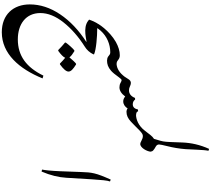

<svg xmlns="http://www.w3.org/2000/svg" viewBox="-125 -1877 2343 2133"><g transform="rotate(90 1046.5 -810.5)"><path d="M338 341C577 341 746 147 851 -112L820 -121C728 68 600 163 418 163C246 163 125 72 125 -87C125 -172 160 -258 229 -345C298 -432 388 -511 500 -582C534 -603 563 -634 584 -677L583 -684C531 -708 381 -719 299 -719H288V-723C288 -734 280 -740 266 -740C253 -740 241 -726 227 -697C213 -668 203 -646 198 -629L209 -620C291 -553 439 -607 447 -599C315 -514 213 -417 139 -307C65 -197 29 -84 29 30C29 214 143 341 338 341Z M536 -286H545C587 -316 613 -342 622 -363C642 -347 663 -328 686 -305H695C748 -343 775 -375 775 -400C775 -427 749 -451 696 -484H688C676 -477 641 -439 617 -410C605 -428 582 -445 549 -465H540C524 -456 470 -395 453 -370V-361C479 -340 507 -315 536 -286Z M255 -681C264 -681 274 -688 282 -702C293 -722 306 -740 321 -757C382 -826 471 -864 561 -864C602 -864 597 -829 650 -829C683 -829 714 -856 714 -896C714 -917 702 -935 684 -935C648 -935 645 -970 594 -970C548 -970 498 -955 446 -926C323 -856 233 -724 232 -698C232 -687 240 -681 255 -681Z M651 -828C693 -828 726 -839 765 -872C783 -887 809 -918 841 -963C854 -981 863 -990 871 -990C877 -990 886 -986 901 -978C915 -970 931 -966 950 -966C987 -966 1021 -988 1052 -1030C1068 -1016 1086 -1008 1106 -1008C1139 -1008 1166 -1027 1185 -1057C1196 -1048 1208 -1044 1220 -1044C1248 -1044 1283 -1067 1283 -1112C1283 -1132 1272 -1151 1254 -1151C1240 -1151 1229 -1155 1221 -1162C1221 -1166 1219 -1170 1218 -1173L1197 -1172C1188 -1133 1169 -1114 1139 -1114C1117 -1114 1099 -1122 1086 -1140L1068 -1139C1051 -1096 1023 -1072 983 -1072C968 -1072 954 -1076 941 -1082C928 -1088 915 -1093 902 -1093C885 -1093 871 -1084 861 -1068C829 -1017 828 -1018 817 -1005C771 -951 722 -934 684 -934C653 -934 622 -908 622 -867C622 -843 637 -828 651 -828Z M1220 -1044C1264 -1044 1296 -1061 1331 -1093C1356 -1115 1405 -1166 1429 -1189C1462 -1220 1475 -1226 1491 -1226C1509 -1226 1526 -1220 1544 -1210C1559 -1202 1571 -1197 1579 -1197C1624 -1197 1663 -1276 1665 -1312C1662 -1332 1611 -1358 1559 -1358C1530 -1358 1510 -1347 1479 -1309C1467 -1295 1453 -1276 1435 -1252C1377 -1174 1303 -1150 1253 -1150C1222 -1150 1191 -1124 1191 -1083C1191 -1071 1195 -1062 1200 -1055C1205 -1048 1213 -1044 1220 -1044Z M1618 -1290C1648 -1290 1664 -1300 1664 -1311C1664 -1334 1651 -1346 1606 -1371C1592 -1379 1585 -1392 1585 -1406C1585 -1420 1592 -1450 1603 -1495C1620 -1562 1631 -1627 1637 -1700C1639 -1720 1640 -1760 1643 -1824C1646 -1885 1649 -1928 1655 -1955L1634 -1962C1588 -1861 1567 -1763 1563 -1667L1558 -1535C1555 -1457 1550 -1439 1533 -1385C1524 -1356 1519 -1338 1519 -1328C1519 -1301 1550 -1290 1618 -1290Z M1886 -101C1928 -199 1950 -291 1955 -377L1972 -659C1979 -767 1985 -834 1996 -861L1975 -869C1900 -702 1895 -659 1891 -540L1882 -301C1878 -205 1870 -136 1864 -106Z"/></g></svg>

Font: Noto Nastaliq Urdu
Style: Regular
Weight: 400
Designer: Monotype Design Team (Patrick Giasson: type design, Kamal Mansour: OpenType code, Glenda Bellarosa). Updated by Simon Co
Foundry: Monotype Imaging Inc., Simon Cozens
Version: Version 3.009